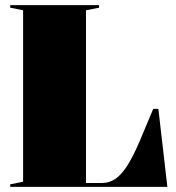

<svg xmlns="http://www.w3.org/2000/svg" viewBox="-20 -728 687 748"><path d="M20 0V-10L70 -20V-688L20 -698V-708H366V-698L315 -688V-15H377Q406 -15 430 -31.5Q454 -48 477 -84.5Q500 -121 525 -180L577 -304H597L632 0Z"/></svg>

Font: Kalnia
Style: Bold
Weight: 700
Designer: Frida Medrano
Foundry: Frida Medrano
Version: Version 1.105